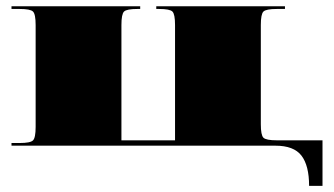

<svg xmlns="http://www.w3.org/2000/svg" viewBox="-20 -475 1089 626"><path d="M1031.5 -17.5V131.1H987.8Q987.8 64.7 962.8 32.3Q937.9 0 878.1 0H17.5V-8.7H43.7Q79.1 -8.7 87.6 -17.3Q96.2 -25.8 96.2 -61.2V-393.4Q96.2 -428.8 87.6 -437.3Q79.1 -445.8 43.7 -445.8H17.5V-454.5H437.1V-445.8H428.3Q392.9 -445.8 384.4 -437.3Q375.9 -428.8 375.9 -393.4V-17.5H550.7V-393.4Q550.7 -428.8 542.2 -437.3Q533.7 -445.8 498.3 -445.8H489.5V-454.5H909.1V-445.8H882.9Q847.5 -445.8 838.9 -437.3Q830.4 -428.8 830.4 -393.4V-69.9Q830.4 -34.5 838.9 -26Q847.5 -17.5 882.9 -17.5Z"/></svg>

Font: FoglihtenBlackPcs
Style: BlackPcs
Weight: 900
Version: Version 0.75